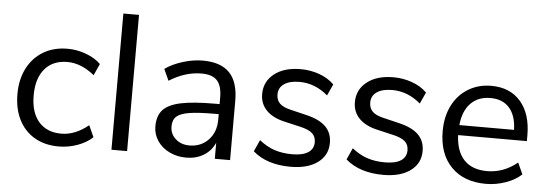

<svg xmlns="http://www.w3.org/2000/svg" viewBox="-48 -844 2823 990"><g transform="rotate(5 1364.0 -349.0)"><path d="M46 -244Q46 -320 75.5 -377.5Q105 -435 158.5 -467Q212 -499 284 -499Q333 -499 380 -481.5Q427 -464 456 -435L429 -375Q360 -431 289 -431Q214 -431 172 -382Q130 -333 130 -244Q130 -156 172 -108Q214 -60 289 -60Q360 -60 429 -116L456 -56Q425 -27 378 -10Q331 7 281 7Q209 7 156 -24Q103 -55 74.5 -111.5Q46 -168 46 -244Z M554 0V-705H635V0Z M1168 -307V0H1089V-83Q1070 -40 1031 -16.5Q992 7 941 7Q894 7 854.5 -12Q815 -31 792 -65Q769 -99 769 -140Q769 -195 797 -225.5Q825 -256 889 -269.5Q953 -283 1067 -283H1089V-316Q1089 -377 1064 -404.5Q1039 -432 983 -432Q899 -432 816 -380L789 -439Q827 -466 880.5 -482.5Q934 -499 984 -499Q1077 -499 1122.5 -451.5Q1168 -404 1168 -307ZM1089 -202V-231H1071Q983 -231 937 -223.5Q891 -216 871.5 -198.5Q852 -181 852 -147Q852 -108 880.5 -82.5Q909 -57 952 -57Q1012 -57 1050.5 -97.5Q1089 -138 1089 -202Z M1286 -56 1313 -116Q1352 -85 1392.5 -71.5Q1433 -58 1484 -58Q1538 -58 1566.5 -76.5Q1595 -95 1595 -130Q1595 -159 1576 -176Q1557 -193 1513 -203L1431 -222Q1369 -236 1336 -270Q1303 -304 1303 -354Q1303 -419 1354 -459Q1405 -499 1490 -499Q1541 -499 1587 -482.5Q1633 -466 1664 -435L1637 -376Q1570 -433 1490 -433Q1439 -433 1410.5 -413.5Q1382 -394 1382 -359Q1382 -330 1399.5 -312.5Q1417 -295 1456 -286L1539 -266Q1607 -250 1640 -217.5Q1673 -185 1673 -133Q1673 -69 1621.5 -31Q1570 7 1481 7Q1358 7 1286 -56Z M1766 -56 1793 -116Q1832 -85 1872.5 -71.5Q1913 -58 1964 -58Q2018 -58 2046.5 -76.5Q2075 -95 2075 -130Q2075 -159 2056 -176Q2037 -193 1993 -203L1911 -222Q1849 -236 1816 -270Q1783 -304 1783 -354Q1783 -419 1834 -459Q1885 -499 1970 -499Q2021 -499 2067 -482.5Q2113 -466 2144 -435L2117 -376Q2050 -433 1970 -433Q1919 -433 1890.5 -413.5Q1862 -394 1862 -359Q1862 -330 1879.5 -312.5Q1897 -295 1936 -286L2019 -266Q2087 -250 2120 -217.5Q2153 -185 2153 -133Q2153 -69 2101.5 -31Q2050 7 1961 7Q1838 7 1766 -56Z M2684 -231H2328Q2332 -146 2374 -102.5Q2416 -59 2493 -59Q2578 -59 2649 -117L2676 -58Q2644 -28 2594 -10.5Q2544 7 2492 7Q2378 7 2312.5 -60Q2247 -127 2247 -245Q2247 -320 2276 -377.5Q2305 -435 2357.5 -467Q2410 -499 2477 -499Q2574 -499 2629 -435.5Q2684 -372 2684 -261ZM2330 -283H2613Q2611 -357 2576 -396.5Q2541 -436 2478 -436Q2414 -436 2375.5 -396Q2337 -356 2330 -283Z"/></g></svg>

Font: wassup Sans
Style: Regular
Weight: 400
Version: Version 2.001